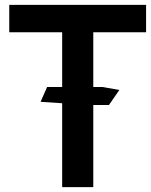

<svg xmlns="http://www.w3.org/2000/svg" viewBox="-20 -770 621 790"><path d="M581.1 -637.2H363.8V-412.1H400.9L471.2 -399.9L428.2 -337.9H363.8V0H235.8V-345.2L147 -351.1L173.8 -412.1H235.8V-637.2H18.1V-750H581.1Z"/></svg>

Font: Oakes Grotesk
Style: SemiBold
Weight: 600
Designer: Samuel Oakes
Foundry: Samuel Oakes
Version: Version 1.0 | wf-rip DC20170320